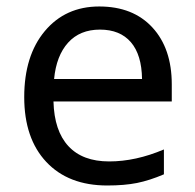

<svg xmlns="http://www.w3.org/2000/svg" viewBox="-20 -566 604 596"><path d="M147.9 -320.8H420.9Q419.9 -396 386.2 -435.1Q352.5 -474.1 290.3 -474.1Q228 -474.1 191.4 -433.6Q154.8 -393.1 147.9 -320.8ZM488.8 -102.1V-24.9Q444.3 -5.9 405.3 2Q366.2 9.8 313 9.8Q192.4 9.8 123.8 -63.2Q55.2 -136.2 55.2 -264.6Q55.2 -393.1 119.1 -469.5Q183.1 -545.9 288.1 -545.9Q393.1 -545.9 453.1 -480.7Q513.2 -415.5 513.2 -304.2V-251H146Q148.4 -159.7 192.4 -112.3Q236.3 -64.9 318.8 -64.9Q401.4 -64.9 488.8 -102.1Z"/></svg>

Font: NotoSans
Style: Regular
Weight: 400
Designer: Monotype Design team
Foundry: Monotype Imaging Inc.
Version: Version 1.04